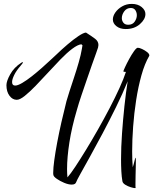

<svg xmlns="http://www.w3.org/2000/svg" viewBox="-20 -940 786 985"><path d="M672 25Q666 25 651 20.5Q636 16 623 8Q610 0 608 -10Q604 -33 602.5 -61.5Q601 -90 601 -123Q601 -185 606 -256Q611 -327 618.5 -397Q626 -467 635 -523Q609 -459 575 -390Q541 -321 506.5 -256Q472 -191 442 -137Q412 -83 392.5 -48Q373 -13 371 -6Q367 7 348 7Q331 7 309.5 -2Q288 -11 271.5 -22.5Q255 -34 254 -42Q253 -44 253 -47.5Q253 -51 253 -55Q253 -78 258.5 -118.5Q264 -159 273.5 -209.5Q283 -260 295.5 -315Q308 -370 321 -421Q326 -439 336.5 -471.5Q347 -504 360 -543Q373 -582 384 -620.5Q395 -659 400 -689Q403 -707 403 -707Q403 -709 401.5 -709Q400 -709 398 -713Q379 -711 351 -690Q323 -669 291.5 -636.5Q260 -604 227 -568Q194 -532 163 -500Q132 -468 107 -448Q82 -428 66 -428Q44 -428 28.5 -449Q13 -470 13 -503Q13 -524 32.5 -559Q52 -594 89 -618Q94 -621 96 -621Q98 -621 98 -620Q98 -617 86 -603Q64 -578 53 -555.5Q42 -533 42 -519Q42 -501 58 -501Q71 -501 94 -514.5Q117 -528 143 -548.5Q169 -569 194.5 -591.5Q220 -614 239 -632Q258 -650 266 -657Q296 -686 326.5 -712Q357 -738 382.5 -755Q408 -772 421 -773Q451 -754 468 -741Q485 -728 485 -709Q485 -704 483 -696Q482 -691 473 -667Q464 -643 451.5 -607Q439 -571 425 -530.5Q411 -490 397.5 -450Q384 -410 375 -378Q348 -287 336 -209.5Q324 -132 324 -73Q324 -62 324.5 -51Q325 -40 326 -30Q342 -48 366.5 -85Q391 -122 421 -171Q451 -220 482.5 -275.5Q514 -331 542.5 -385.5Q571 -440 593 -488.5Q615 -537 626 -571Q613 -571 613 -574Q613 -577 621.5 -595.5Q630 -614 642.5 -637Q655 -660 667.5 -677.5Q680 -695 687 -695Q695 -695 709 -688.5Q723 -682 734.5 -673Q746 -664 746 -656V-654Q722 -613 705.5 -553.5Q689 -494 678.5 -426.5Q668 -359 663 -290.5Q658 -222 658 -163Q658 -118 661 -82Q666 -97 670 -114Q674 -131 675 -131Q677 -131 677 -115Q677 -102 676.5 -81Q676 -60 675.5 -38Q675 -16 675 1Q675 9 675 15.5Q675 22 676 24Q676 25 672 25ZM625 -791Q596 -791 577.5 -805.5Q559 -820 559 -840Q559 -858 572 -876.5Q585 -895 607 -907.5Q629 -920 656 -920Q687 -920 706.5 -904Q726 -888 726 -868Q726 -841 697.5 -816Q669 -791 625 -791ZM638 -813Q660 -813 671 -829Q682 -845 682 -862Q682 -876 674.5 -887.5Q667 -899 651 -899Q630 -899 617.5 -882Q605 -865 605 -847Q605 -834 613 -823.5Q621 -813 638 -813Z"/></svg>

Font: Comforter
Style: Regular
Weight: 400
Designer: Robert E. Leuschke
Foundry: Robert E. Leuschke
Version: Version 1.013; ttfautohint (v1.8.3)